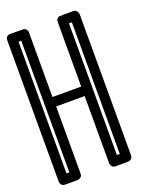

<svg xmlns="http://www.w3.org/2000/svg" viewBox="-138 -801 676 873"><g transform="rotate(-20 199.5 -364.5)"><path d="M83 -729Q101 -728 105 -710Q105 -707 105 -706V-394H244V-706Q244 -722 257 -728Q259 -728 261 -728Q272 -729 327 -729Q345 -728 349 -710Q350 -707 350 -706V-23Q350 -6 333 -1Q330 0 327 0Q320 0 307 0Q280 0 267 0Q249 0 245 -18Q244 -21 244 -23V-348H106V-23Q106 -6 89 -1Q85 0 83 0H23Q6 0 1 -16Q0 -20 0 -23V-706Q0 -725 18 -729Q21 -729 23 -729Q26 -729 83 -729ZM46 -683V-46H60L59 -683ZM290 -683V-46H304V-683Z"/></g></svg>

Font: Santa Chrismast Display
Style: Regular
Weight: 400
Designer: MUHAMMAD YONI
Version: Version 001.000